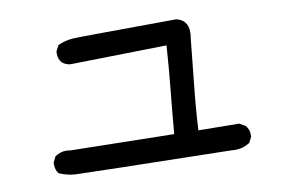

<svg xmlns="http://www.w3.org/2000/svg" viewBox="-64 -695 1128 767"><g transform="rotate(-10 500.0 -311.5)"><path d="M904.3 -84Q904.3 -81.1 904.3 -75.2L892.6 -51.8L890.6 -50.8Q865.2 -34.2 833 -34.2Q823.2 -34.2 813.5 -35.2Q218.8 -46.9 186.5 -48.8Q154.3 -50.8 123 -64.5L121.1 -65.4Q109.4 -80.1 109.4 -101.6Q109.4 -104.5 109.4 -110.4L121.1 -133.8Q142.6 -148.4 166 -148.4Q174.8 -148.4 184.6 -146.5L603.5 -138.7Q611.3 -229.5 620.1 -316.9Q628.9 -404.3 634.8 -493.2L243.2 -485.4Q224.6 -487.3 210 -500Q197.3 -514.6 197.3 -536.1Q197.3 -539.1 197.3 -544.9L210 -569.3Q239.3 -583 271.5 -585Q303.7 -586.9 690.4 -588.9H691.4Q737.3 -578.1 737.3 -529.3Q737.3 -518.6 735.4 -507.8L715.8 -317.4Q706.1 -227.5 701.2 -136.7L866.2 -134.8L890.6 -121.1Q904.3 -105.5 904.3 -84Z"/></g></svg>

Font: JasonHandwriting2
Style: SemiBold
Weight: 600
Version: Version 1.04.7